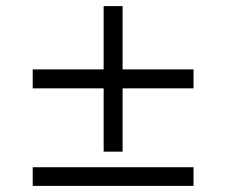

<svg xmlns="http://www.w3.org/2000/svg" viewBox="-20 -664 740 628"><path d="M319 -168V-375H87V-437H319V-644H381V-437H613V-375H381V-168ZM87 -56V-117H613V-56Z"/></svg>

Font: Martian Mono SemiExpanded ExtraLight
Style: Regular
Weight: 250
Monospace: yes
Version: Version 0.930